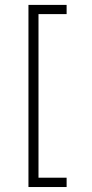

<svg xmlns="http://www.w3.org/2000/svg" viewBox="-20 -708 374 784"><path d="M252 17.6V55.7H96.2V-688H252V-650.4H137.2V17.6Z"/></svg>

Font: Estedad-FD ExtraLight
Style: Regular
Weight: 200
Designer: Amin Abedi
Version: Version 7.3